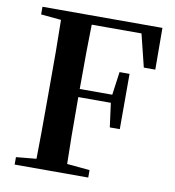

<svg xmlns="http://www.w3.org/2000/svg" viewBox="-83 -816 812 889"><g transform="rotate(10 323.5 -371.0)"><path d="M284 -700Q281 -602 281 -397H434L449 -506H496V-246H449L434 -359H281Q281 -145 284 -45L391 -35V0H45V-35L140 -44Q142 -143 142 -346V-546L140 -697L45 -706V-742H609L610 -546H556L518 -700Z"/></g></svg>

Font: `n[OS CN
Style: <[WOS[P|ûg*[NI>           
Weight: 700
Designer: Ryoko NISHIZUKA ¬âXZm¬º[P (kana & ideographs); Frank Grie√ühammer (Latin, Greek & Cyrillic); Wenlong ZHANG _ e¬á¬ü¬ô (b
Foundry: Adobe Systems Incorporated
Version: Version 1.00 April 7, 2017, initial release